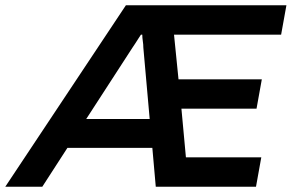

<svg xmlns="http://www.w3.org/2000/svg" viewBox="-69 -706 1103 726"><path d="M-49 0 407 -686H1014L994 -575H589L606 -406H921L901 -295H617L634 -111H919L899 0H520L507 -147H186L91 0ZM257 -256H497L473 -526Q473 -532 472.5 -538Q472 -544 471 -550.5Q470 -557 469.5 -563Q469 -569 469 -575H464Q459 -567 453.5 -559Q448 -551 443 -542.5Q438 -534 432 -526Z"/></svg>

Font: Archivo SemiBold SemiBold
Style: Italic
Weight: 600
Italic angle: -10°
Version: Version 2.001